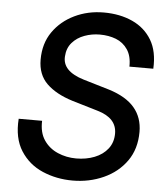

<svg xmlns="http://www.w3.org/2000/svg" viewBox="-52 -759 711 817"><g transform="rotate(5 303.5 -350.0)"><path d="M288 12Q219 12 159.5 -13.5Q100 -39 65.5 -93Q31 -147 37 -230H137Q135 -180 157 -147.5Q179 -115 216 -99Q253 -83 295 -83Q338 -83 373.5 -97Q409 -111 430 -138Q451 -165 451 -203Q451 -269 369 -293L258 -326Q187 -348 147.5 -386.5Q108 -425 108 -489Q108 -558 142.5 -607.5Q177 -657 234 -684.5Q291 -712 359 -712Q428 -712 481.5 -687.5Q535 -663 564 -614.5Q593 -566 589 -492H487Q488 -537 469 -565Q450 -593 419 -605Q388 -617 350 -617Q316 -617 284.5 -605.5Q253 -594 232.5 -570.5Q212 -547 210 -512Q205 -448 298 -420L409 -387Q483 -364 518.5 -322Q554 -280 554 -219Q554 -146 517.5 -94.5Q481 -43 420 -15.5Q359 12 288 12Z"/></g></svg>

Font: Host Grotesk Medium
Style: Italic
Weight: 500
Italic angle: -8°
Designer: Doğukan Karapınar based on Poppins by Indian Type Foundry, Jonny Pinhorn
Foundry: Element Type
Version: Version 1.001; ttfautohint (v1.8.4.7-5d5b)